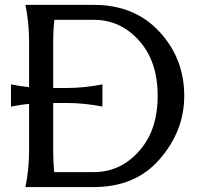

<svg xmlns="http://www.w3.org/2000/svg" viewBox="-20 -757 814 777"><path d="M199.2 -60.5H359.4Q474.6 -60.5 552.7 -157.2Q618.2 -238.8 618.2 -368.7Q618.2 -506.8 544.9 -590.3Q469.2 -676.8 359.4 -676.8H200.2Q195.3 -634.8 195.3 -590.8V-400.9H248Q321.3 -400.9 394.5 -415.5V-325.7Q321.3 -340.3 248 -340.3H195.3V-146.5Q195.3 -102.1 199.2 -60.5ZM83 0Q97.7 -73.2 97.7 -146.5V-336.9Q61 -333 24.4 -325.7V-415.5Q61 -408.2 97.7 -404.3V-590.8Q97.7 -664.1 83 -737.3H359.4Q524.4 -737.3 625 -628.9Q725.6 -520.5 725.6 -368.7Q725.6 -225.6 624 -110.4Q526.9 0 359.4 0Z"/></svg>

Font: Classica
Style: Book
Weight: 400
Version: Version 1.001